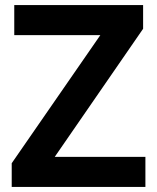

<svg xmlns="http://www.w3.org/2000/svg" viewBox="-20 -734 618 754"><path d="M551 0H26V-93L374 -596H36V-714H542V-621L195 -118H551Z"/></svg>

Font: Noto Sans UI
Style: Bold
Weight: 700
Designer: Monotype Design Team
Foundry: Monotype Imaging Inc.
Version: Version 1.901